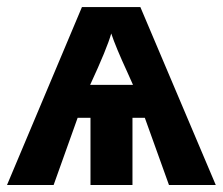

<svg xmlns="http://www.w3.org/2000/svg" viewBox="-20 -527 635 547"><path d="M392.6 -191.4H357.4V0H237.8V-191.4H201.2L132.8 0H0L213.4 -506.8H379.9L594.7 0H461.4ZM236.8 -285.2H358.9L342.8 -321.3Q310.1 -392.1 296.9 -431.6Q285.2 -389.6 236.8 -285.2Z"/></svg>

Font: Bpm'online Open Sans
Style: Bold
Weight: 700
Foundry: Ascender Corporation
Version: Version 1.10